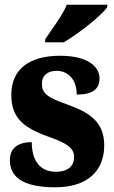

<svg xmlns="http://www.w3.org/2000/svg" viewBox="-20 -786 484 816"><path d="M172 -619V-606H251C314 -643 413 -721 436 -756V-766H264C246 -721 198 -659 172 -619ZM215 10C353 10 423 -61 423 -168C423 -270 358 -309 263 -343C180 -372 158 -390 158 -431C158 -466 184 -485 220 -485C268 -485 306 -450 306 -384C373 -384 403 -407 403 -453C403 -501 356 -549 235 -549C110 -549 28 -496 28 -383C28 -284 81 -242 189 -204C261 -178 295 -159 295 -118C295 -85 274 -56 217 -56C158 -56 115 -94 115 -182C64 -182 22 -162 22 -106C22 -41 66 10 215 10Z"/></svg>

Font: Noto Serif Georgian Condensed Black
Style: Regular
Weight: 900
Width: 3
Designer: Monotype Design Team, Akaki Razmadze
Foundry: Google LLC
Version: Version 2.003